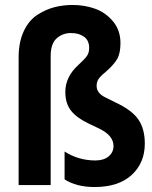

<svg xmlns="http://www.w3.org/2000/svg" viewBox="-20 -745 612 773"><path d="M55 -514Q55 -575 75.5 -619Q96 -663 130 -685Q164 -707 199 -716Q234 -725 272 -725Q320 -725 362.5 -710Q405 -695 435 -659Q465 -623 465 -572Q465 -530 451.5 -507Q438 -484 406 -456Q384 -438 376.5 -426.5Q369 -415 369 -399Q369 -370 404 -353L444 -333Q511 -302 537 -264Q563 -226 563 -167Q563 -89 510 -40.5Q457 8 361 8Q287 8 240 -23V-135Q296 -99 364 -99Q398 -99 417.5 -115.5Q437 -132 437 -157Q437 -200 378 -228L336 -248Q288 -271 265.5 -300Q243 -329 243 -375Q243 -436 296 -484Q320 -506 329.5 -519Q339 -532 339 -552Q339 -582 318.5 -597Q298 -612 266 -612Q232 -612 208 -590.5Q184 -569 184 -519V0H55Z"/></svg>

Font: Techna Sans
Style: Regular
Weight: 400
Designer: Carl Enlund
Version: Version 1.003